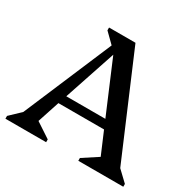

<svg xmlns="http://www.w3.org/2000/svg" viewBox="-151 -852 1025 1013"><g transform="rotate(30 361.0 -345.0)"><path d="M2 0V-17L66 -78L294 -615L235 -673V-690H396L657 -77L720 -17V0H446V-17L538 -77L481 -211H203L159 -77L250 -17V0ZM221 -263H459L326 -577Z"/></g></svg>

Font: Platypi
Style: Regular
Weight: 400
Designer: David Sargent
Foundry: Bolt Cutter Type
Version: Version 1.200; ttfautohint (v1.8.4.7-5d5b)